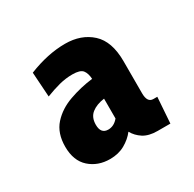

<svg xmlns="http://www.w3.org/2000/svg" viewBox="-80 -812 465 461"><g transform="rotate(-30 152.0 -581.0)"><path d="M105 -434Q71.5 -434 48.8 -454.2Q26 -474.5 26 -513.5Q26 -551 46.2 -573.5Q66.5 -596 98.2 -607.2Q130 -618.5 163.5 -622.5Q162.5 -638.5 155.8 -647Q149 -655.5 127.5 -655.5Q109 -655.5 90.8 -650.8Q72.5 -646 52 -638L47.5 -706.5Q101 -728 149 -728Q193.5 -728 221.8 -702.2Q250 -676.5 250 -621.5V-532.5Q250 -507 266.5 -507H277.5L272.5 -435.5H237Q213 -435.5 198.2 -445Q183.5 -454.5 175.5 -469Q164 -454 146.2 -444Q128.5 -434 105 -434ZM136.5 -497.5Q152.5 -497.5 164.5 -512V-567Q142.5 -564 129.2 -553.5Q116 -543 116 -522.5Q116 -497.5 136.5 -497.5Z"/></g></svg>

Font: Cabin Condensed Medium
Style: Regular
Weight: 500
Width: 3
Designer: Pablo Impallari
Foundry: Pablo Impallari. http://www.impallari.com Igino Marini. http://www.ikern.com
Version: Version 3.001; ttfautohint (v1.8.3)